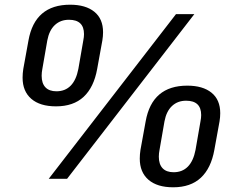

<svg xmlns="http://www.w3.org/2000/svg" viewBox="-20 -760 989 816"><path d="M76 -430Q76 -448 79 -467L101 -588Q128 -740 278 -740Q344 -740 381 -710Q418 -680 418 -623Q418 -606 415 -588L393 -467Q379 -389 335.5 -348.5Q292 -308 218 -308Q150 -308 113 -340Q76 -372 76 -430ZM313 -467 334 -588Q337 -603 337 -615Q337 -676 273 -676Q237 -676 213 -653.5Q189 -631 181 -588L160 -467Q157 -452 157 -438Q157 -406 173 -389Q189 -372 220 -372Q257 -372 280.5 -396Q304 -420 313 -467ZM728 -700H806L265 0H187ZM574 -86Q574 -104 577 -123L599 -244Q626 -396 776 -396Q842 -396 879 -366Q916 -336 916 -279Q916 -262 913 -244L891 -123Q877 -45 833.5 -4.5Q790 36 716 36Q648 36 611 4Q574 -28 574 -86ZM811 -123 832 -244Q835 -259 835 -271Q835 -332 771 -332Q735 -332 711 -309.5Q687 -287 679 -244L658 -123Q655 -108 655 -94Q655 -62 671 -45Q687 -28 718 -28Q755 -28 778.5 -52Q802 -76 811 -123Z"/></svg>

Font: KoHo SemiBold
Style: Italic
Weight: 600
Italic angle: -10°
Version: Version 1.000; ttfautohint (v1.6)